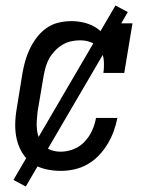

<svg xmlns="http://www.w3.org/2000/svg" viewBox="-20 -615 540 700"><path d="M201 8Q173 8 145.5 1.5Q118 -5 96.5 -20Q75 -35 61 -58Q47 -81 41 -107.5Q35 -134 35.5 -162.5Q36 -191 41 -219L62 -349Q66 -372 72.5 -394.5Q79 -417 89.5 -438.5Q100 -460 115 -479.5Q130 -499 150 -513Q170 -527 193.5 -532.5Q217 -538 240 -538Q261 -538 282 -533.5Q303 -529 321 -519.5Q339 -510 353 -495Q367 -480 375 -462L387 -530H463L433 -349H357Q360 -371 358.5 -393.5Q357 -416 346 -433.5Q335 -451 315 -459.5Q295 -468 272 -468Q256 -468 239.5 -464.5Q223 -461 208 -452Q193 -443 180.5 -430Q168 -417 159.5 -402Q151 -387 146.5 -370.5Q142 -354 139 -338L117 -208Q115 -191 114 -174Q113 -157 115 -140.5Q117 -124 123.5 -109Q130 -94 141.5 -83Q153 -72 168.5 -67Q184 -62 201 -62Q225 -62 248 -71Q271 -80 288.5 -98.5Q306 -117 316 -139.5Q326 -162 330 -185H408Q403 -160 394.5 -136.5Q386 -113 372.5 -90.5Q359 -68 340.5 -48.5Q322 -29 299 -16Q276 -3 251 2.5Q226 8 201 8ZM74 65 29 41 401 -595 446 -571Z"/></svg>

Font: Iosevka Slab Oblique
Style: Regular
Weight: 400
Italic angle: -9°
Monospace: yes
Designer: Belleve Invis
Foundry: Belleve Invis
Version: Version 11.1.1; ttfautohint (v1.8.3)